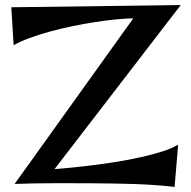

<svg xmlns="http://www.w3.org/2000/svg" viewBox="-20 -733 759 763"><path d="M698.2 -712.9 196.8 -61Q223.6 -63 263.9 -66.9Q304.2 -70.8 350.8 -76.7Q397.5 -82.5 447 -90.6Q496.6 -98.6 542 -108.9Q587.4 -119.1 625.7 -131.3Q664.1 -143.6 688 -158.2L673.8 9.8Q640.6 5.9 601.3 2.9Q562 0 519.5 -1.5Q477.1 -2.9 432.9 -3.7Q388.7 -4.4 346.2 -4.6Q303.7 -4.9 264.2 -4.9Q224.6 -4.9 190.9 -4.9Q114.3 -4.9 38.1 -2L509.8 -660.2Q479.5 -659.7 439.9 -655.8Q400.4 -651.9 356.2 -645Q312 -638.2 266.1 -628.7Q220.2 -619.1 177.5 -607.4Q134.8 -595.7 97.7 -582Q60.5 -568.4 34.2 -553.2L24.9 -704.1Z"/></svg>

Font: Original Surfer
Style: Regular
Weight: 400
Designer: Astigmatic (AOETI)
Foundry: Astigmatic (AOETI)
Version: Version 1.001